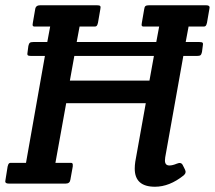

<svg xmlns="http://www.w3.org/2000/svg" viewBox="-28 -699 818 731"><path d="M6 0Q-8 0 -8 -8Q-8 -11 -7 -15L1 -65Q3 -74 6.5 -77Q10 -80 20 -79H71L143 -486H90Q80 -486 77.5 -489Q75 -492 77 -501L80 -524Q82 -533 85.5 -536Q89 -539 99 -539H152L163 -598H110Q100 -597 97.5 -600Q95 -603 97 -612L106 -664Q108 -679 125 -679H341Q351 -679 353.5 -676Q356 -673 354 -664L345 -612Q343 -603 339.5 -600Q336 -597 326 -598H275L264 -539H567L578 -598H525Q515 -597 512.5 -600Q510 -603 512 -612L521 -664Q522 -673 526 -676Q530 -679 540 -679H756Q770 -679 770 -671Q770 -668 769 -664L760 -612Q758 -603 754.5 -600Q751 -597 741 -598H690L679 -539H731Q741 -539 743.5 -536Q746 -533 744 -524L741 -501Q739 -492 735.5 -489Q732 -486 722 -486H670L601 -100Q600 -93 600 -88Q600 -69 617 -69Q629 -69 645.5 -76Q662 -83 668 -70L676 -54Q683 -41 671 -31Q617 12 562 12Q485 12 485 -57Q485 -69 487 -83L527 -306H224L183 -79H235Q245 -80 247.5 -77Q250 -74 249 -65L240 -15Q238 0 222 0ZM238 -392H541L558 -486H255Z"/></svg>

Font: Crete Round
Style: Italic
Weight: 400
Designer: Veronika Burian
Foundry: TypeTogether
Version: Version 1.001; ttfautohint (v1.6)